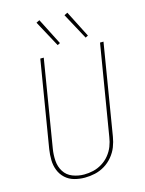

<svg xmlns="http://www.w3.org/2000/svg" viewBox="-139 -1037 854 1127"><g transform="rotate(-15 288.0 -473.0)"><path d="M234 8Q265 8 296 1Q327 -6 355 -23Q383 -40 404.5 -66Q426 -92 437.5 -121.5Q449 -151 454 -182L545 -735H524L433 -185Q429 -157 418.5 -130Q408 -103 389 -79.5Q370 -56 344 -40Q318 -24 290 -17.5Q262 -11 234 -11Q198 -11 164.5 -24Q131 -37 112.5 -66.5Q94 -96 91.5 -132.5Q89 -169 95 -205L182 -735H161L74 -208Q69 -175 69.5 -142.5Q70 -110 81.5 -80.5Q93 -51 116 -30Q139 -9 170 -0.5Q201 8 234 8ZM450 -785 466 -793 384 -954 364 -944ZM280 -785 296 -793 214 -954 194 -944Z"/></g></svg>

Font: Iosevka Sparkle Thin Oblique
Style: Regular
Weight: 100
Italic angle: -9°
Designer: Belleve Invis
Foundry: Belleve Invis
Version: Version 4.5.0; ttfautohint (v1.8.3)